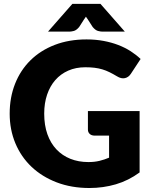

<svg xmlns="http://www.w3.org/2000/svg" viewBox="-20 -934 762 962"><path d="M420.5 -377.5H679.5V-70Q623.5 -29 560.2 -10.5Q497 8 428 8Q338 8 264.2 -20.2Q190.5 -48.5 138 -98.2Q85.5 -148 57 -216.2Q28.5 -284.5 28.5 -364.5Q28.5 -446 55.5 -514.2Q82.5 -582.5 132.8 -632Q183 -681.5 254.2 -709Q325.5 -736.5 413.5 -736.5Q459 -736.5 499 -729Q539 -721.5 572.8 -708.5Q606.5 -695.5 634.5 -677.5Q662.5 -659.5 684.5 -638.5L635.5 -564Q624 -546.5 605.8 -542.5Q587.5 -538.5 566.5 -551.5Q546.5 -563.5 528.8 -572.2Q511 -581 492.5 -586.5Q474 -592 453.5 -594.5Q433 -597 407.5 -597Q360 -597 322 -580.2Q284 -563.5 257.2 -533Q230.5 -502.5 216 -459.8Q201.5 -417 201.5 -364.5Q201.5 -306.5 217.5 -261.5Q233.5 -216.5 262.8 -185.5Q292 -154.5 332.8 -138.2Q373.5 -122 423 -122Q453.5 -122 478.2 -128Q503 -134 526.5 -144V-254.5H454.5Q438.5 -254.5 429.5 -263Q420.5 -271.5 420.5 -284.5ZM605.5 -775.5H493.5Q484.5 -775.5 471.5 -778.8Q458.5 -782 444.5 -798.5L419.5 -837.5Q417 -841 414.8 -844Q412.5 -847 410.5 -850.5Q408.5 -847 406.2 -844Q404 -841 401.5 -837.5L376.5 -798.5Q362.5 -782 349.5 -778.8Q336.5 -775.5 327.5 -775.5H220.5L342.5 -914.5H483.5Z"/></svg>

Font: Lato 2
Style: Regular
Weight: 900
Designer: Lukasz Dziedzic with Adam Twardoch and Botio Nikoltchev
Foundry: tyPoland Lukasz Dziedzic
Version: Version 2.015; 2015-08-06; http://www.latofonts.com/